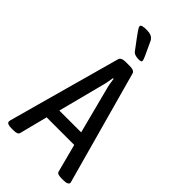

<svg xmlns="http://www.w3.org/2000/svg" viewBox="-276 -982 1058 1058"><g transform="rotate(45 252.5 -453.5)"><path d="M50 2Q13 2 13 -15Q13 -18 13.5 -21Q14 -24 15 -28L196 -683Q202 -702 236 -702H268Q304 -702 308 -683L489 -28Q490 -24 491 -21Q492 -18 492 -15Q492 -8 483 -3Q474 2 455 2H438Q424 2 414 -1.5Q404 -5 402 -14L359 -178H144L102 -14Q100 -5 90 -1.5Q80 2 66 2ZM167 -254H337L266 -528Q262 -542 259.5 -558.5Q257 -575 255 -589H250Q247 -575 244.5 -558.5Q242 -542 238 -528ZM277 -762Q259 -762 247.5 -766.5Q236 -771 230 -780Q203 -816 187 -837.5Q171 -859 163.5 -870Q156 -881 153.5 -886.5Q151 -892 151 -896Q151 -909 193 -909Q214 -909 228 -903Q242 -897 250 -883Q278 -823 288 -801Q298 -779 298 -772Q298 -767 293.5 -764.5Q289 -762 277 -762Z"/></g></svg>

Font: Asap Condensed VF Beta
Style: Regular
Weight: 400
Designer: Pablo Cosgaya
Foundry: Omnibus-Type
Version: Version 1.008